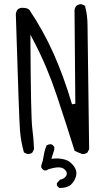

<svg xmlns="http://www.w3.org/2000/svg" viewBox="-20 -790 540 936"><path d="M115.2 -39.1Q128.9 -39.1 137.7 -46.4L146 -62.5Q144 -114.7 137.2 -166Q130.4 -217.3 128.4 -586.9V-621.1L144 -590.8Q209 -467.3 256.1 -326.2Q303.2 -185.1 343.8 -54.7Q360.8 -46.4 379.9 -39.6Q381.8 -39.1 384.5 -39.1Q387.2 -39.1 391.1 -39.6Q399.4 -41 406.2 -46.4L414.6 -62.5L406.7 -665Q406.7 -715.8 394.5 -761.7L379.4 -769Q377.4 -769.5 376 -769.5Q361.8 -769.5 352.5 -761.7Q344.7 -752.4 343.3 -739.7L347.2 -284.2L331.1 -281.7Q290 -419.9 240.2 -531Q190.4 -642.1 122.6 -742.7Q111.8 -751.5 95.7 -751.5H95.2Q92.3 -752 89.8 -752Q75.7 -752 66.4 -744.1Q59.1 -734.9 57.1 -722.2Q72.8 -210.9 77.4 -154.5Q82 -98.1 96.7 -46.9L111.8 -39.6Q113.8 -39.1 115.2 -39.1ZM257.3 113.3Q261.7 122.1 270.5 126.5Q308.6 126 325.7 110.4Q344.2 93.3 351.1 67.4Q352.5 60.5 352.5 54.2Q352.5 33.7 335 13.7Q318.8 -5.4 297.4 -11.7Q276.9 -17.6 254.4 -17.6Q248.5 -17.6 230.5 -16.1L244.6 -60.1V-72.8Q240.2 -82 230.5 -86.4Q228.5 -86.9 226.6 -86.9Q216.3 -86.9 207.5 -81.5Q197.3 -59.1 193.6 -33Q189.9 -6.8 180.7 18.6L181.6 26.9Q186 36.1 195.8 40.5Q197.8 41 200.2 41Q208 41 213.4 36.6L214.8 35.6Q246.1 25.9 265.1 25.9Q282.2 25.9 292 33.7Q305.7 44.4 305.7 56.6Q305.7 63 301.3 69.3L296.9 74.2Q287.6 83.5 272.5 85.9L257.3 103Z"/></svg>

Font: NaikaiFont
Style: Light
Weight: 300
Version: Version 1.89